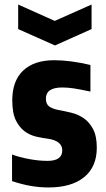

<svg xmlns="http://www.w3.org/2000/svg" viewBox="-20 -815 468 845"><path d="M60 -795 221 -723 383 -795V-687L222 -615L60 -687ZM193 10Q115 10 33 -18V-135Q65 -123 108 -115Q151 -107 189 -107Q254 -107 254 -153Q254 -194 194 -204Q170 -207 142 -213Q114 -219 90 -236Q66 -253 50 -285Q34 -317 34 -374Q34 -459 82 -504.5Q130 -550 219 -550Q254 -550 295.5 -544.5Q337 -539 378 -529V-412Q331 -422 304.5 -426Q278 -430 254 -430Q182 -430 182 -381Q182 -357 196.5 -346.5Q211 -336 237 -331Q264 -326 293.5 -319Q323 -312 348 -295Q373 -278 389.5 -247Q406 -216 406 -165Q406 -81 350.5 -35.5Q295 10 193 10Z"/></svg>

Font: Encode Sans Compressed
Style: ExtraBold
Weight: 800
Designer: Pablo Impallari, Andres Torresi
Foundry: Pablo Impallari, Andres Torresi
Version: Version 1.000; ttfautohint (v1.00) -l 8 -r 50 -G 200 -x 14 -